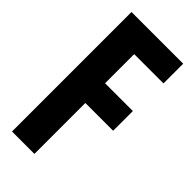

<svg xmlns="http://www.w3.org/2000/svg" viewBox="-252 -855 909 909"><g transform="rotate(45 203.0 -400.0)"><path d="M40 0V-800H386V-668H190V-473H376V-341H190V0Z"/></g></svg>

Font: Big Shoulders Display Thin Black
Style: Regular
Weight: 900
Version: Version 2.002